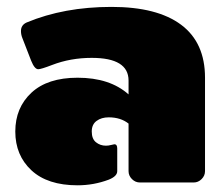

<svg xmlns="http://www.w3.org/2000/svg" viewBox="-20 -537 657 565"><path d="M208.3 -308.3Q303.3 -308.3 358.3 -259.2V-300Q358.3 -366.7 250 -366.7Q187.5 -366.7 133.3 -345.8Q100.8 -333.3 92.5 -333.3Q81.7 -333.3 71.7 -358.3L45.8 -425Q41.7 -435 41.7 -445.8Q41.7 -463.3 58.3 -470.8Q168.3 -516.7 308.3 -516.7Q442.5 -516.7 512.9 -464.2Q583.3 -411.7 583.3 -308.3V-33.3Q583.3 -20 573.3 -10Q563.3 0 550 0H391.7Q378.3 0 368.3 -10Q358.3 -20 358.3 -33.3V-173.3Q335 -191.7 300 -191.7Q278.3 -191.7 264.2 -181.2Q250 -170.8 250 -150Q250 -128.3 262.5 -118.3Q275 -108.3 291.7 -108.3Q299.2 -108.3 307.1 -110.4Q315 -112.5 316.7 -112.5Q325 -112.5 325 -100V-33.3Q325 -18.3 300 -8.3Q255.8 8.3 208.3 8.3Q120 8.3 72.5 -35.8Q25 -80 25 -150Q25 -220 72.5 -264.2Q120 -308.3 208.3 -308.3Z"/></svg>

Font: BoonTook Mon
Style: Regular
Weight: 400
Designer: Sungsit Sawaiwan
Foundry: FontUni
Version: Version 3.0